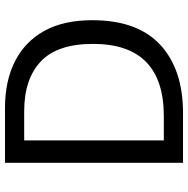

<svg xmlns="http://www.w3.org/2000/svg" viewBox="-12 -742 754 770"><g transform="rotate(-90 365.0 -357.0)"><path d="M669 -364Q669 -183 570.5 -91.5Q472 0 296 0H97V-714H317Q425 -714 504 -674Q583 -634 626 -556.5Q669 -479 669 -364ZM574 -361Q574 -504 503.5 -570.5Q433 -637 304 -637H187V-77H284Q574 -77 574 -361Z"/></g></svg>

Font: Noto Sans Test
Style: Regular
Weight: 400
Version: Version 1.002; ttfautohint (v1.8.4.7-5d5b)